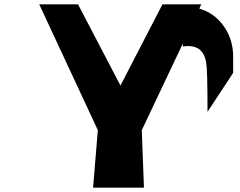

<svg xmlns="http://www.w3.org/2000/svg" viewBox="-20 -870 1116 891"><path d="M905 -830Q975 -810 1018.5 -748.5Q1062 -687 1062 -607V-532L943 -351Q943 -545 937 -579Q922 -669 829 -654Q828 -659 828 -667L638 -266L648 1H412L434 -266L162 -850H342L539 -473L734 -850H914Z"/></svg>

Font: OpenDyslexic
Style: Bold
Weight: 800
Designer: Abbie Gonzalez
Version: Version 0.920;hotconv 1.0.109;makeotfexe 2.5.65596